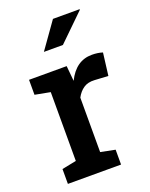

<svg xmlns="http://www.w3.org/2000/svg" viewBox="-143 -838 712 913"><g transform="rotate(-20 213.0 -381.0)"><path d="M39.1 0V-75.2L111.8 -89.8V-438L34.7 -452.6V-528.3H225.1L231.4 -461.9L232.4 -451.2Q274.9 -538.1 355.5 -538.1Q385.7 -538.1 409.7 -530.3L395.5 -416.5L326.7 -420.4Q293 -422.4 271 -407.2Q249 -392.1 234.9 -365.2V-89.8L308.1 -75.2V0ZM146.5 -628.9 240.7 -761.7H375L376 -758.8L242.7 -628.9Z"/></g></svg>

Font: Roboto Slab Medium
Style: Regular
Weight: 500
Designer: Google
Version: Version 2.001; ttfautohint (v1.8.3)